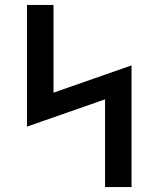

<svg xmlns="http://www.w3.org/2000/svg" viewBox="-20 -755 640 775"><path d="M404 0V-354L89 -244V-735H196V-381L511 -491V0Z"/></svg>

Font: Iosevka Slab Semibold Extended
Style: Regular
Weight: 600
Width: 7
Monospace: yes
Designer: Belleve Invis
Foundry: Belleve Invis
Version: Version 11.1.0; ttfautohint (v1.8.3)